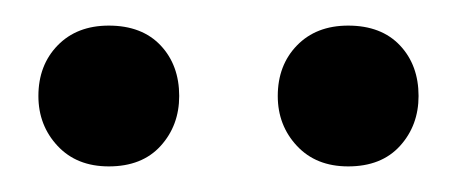

<svg xmlns="http://www.w3.org/2000/svg" viewBox="-20 -800 357 150"><path d="M10 -725C10 -709.7 15 -696.7 25 -686C35 -675.3 48.3 -670 65 -670C82.3 -670 95.8 -675.3 105.5 -686C115.2 -696.7 120 -709.7 120 -725C120 -741 115.2 -754.2 105.5 -764.5C95.8 -774.8 82.3 -780 65 -780C48.3 -780 35 -774.8 25 -764.5C15 -754.2 10 -741 10 -725ZM197 -725C197 -709.7 202 -696.7 212 -686C222 -675.3 235.3 -670 252 -670C269.3 -670 282.8 -675.3 292.5 -686C302.2 -696.7 307 -709.7 307 -725C307 -741 302.2 -754.2 292.5 -764.5C282.8 -774.8 269.3 -780 252 -780C235.3 -780 222 -774.8 212 -764.5C202 -754.2 197 -741 197 -725Z"/></svg>

Font: Libre Caslon Text
Style: Regular
Weight: 400
Designer: Pablo Impallari, Rodrigo Fuenzalida
Foundry: Pablo Impallari, Rodrigo Fuenzalida
Version: Version 1.000; ttfautohint (v0.93) -l 8 -r 50 -G 200 -x 14 -